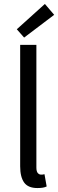

<svg xmlns="http://www.w3.org/2000/svg" viewBox="-20 -939 295 971"><path d="M169 12Q122 12 102 -16Q82 -44 82 -98V-712H164V-92Q164 -72 171 -64Q178 -56 187 -56Q191 -56 194.5 -56Q198 -56 205 -58L216 4Q208 8 197 10Q186 12 169 12ZM102 -749 65 -791 207 -919 254 -864Z"/></svg>

Font: Processing Sans Pro
Style: Regular
Weight: 400
Designer: Paul D. Hunt
Foundry: Adobe Systems Incorporated
Version: Version 2.020;PS 2.000;hotconv 1.0.86;makeotf.lib2.5.63406